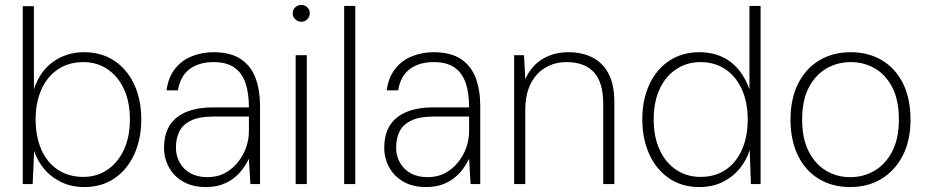

<svg xmlns="http://www.w3.org/2000/svg" viewBox="-20 -744 3748 776"><path d="M321 12Q269 12 227.5 -8Q186 -28 158.5 -61Q131 -94 118 -134L112 0H72V-719H117V-383Q141 -456 195 -494.5Q249 -533 320 -533Q390 -533 442 -498.5Q494 -464 522.5 -402.5Q551 -341 551 -262Q551 -183 523 -121Q495 -59 443 -23.5Q391 12 321 12ZM317 -29Q371 -29 413.5 -57.5Q456 -86 480.5 -138Q505 -190 505 -261Q505 -333 480.5 -385Q456 -437 413.5 -465Q371 -493 317 -493Q258 -493 214.5 -464Q171 -435 147.5 -382.5Q124 -330 124 -261Q124 -191 147.5 -138.5Q171 -86 214.5 -57.5Q258 -29 317 -29Z M812 12Q758 12 720 -10Q682 -32 662.5 -68.5Q643 -105 643 -146Q643 -203 667 -239Q691 -275 735.5 -292.5Q780 -310 838 -310H986Q986 -368 972 -409Q958 -450 926.5 -471.5Q895 -493 843 -493Q784 -493 746.5 -465Q709 -437 699 -379H653Q660 -431 687 -465.5Q714 -500 755 -516.5Q796 -533 843 -533Q912 -533 953.5 -505Q995 -477 1013 -428Q1031 -379 1031 -317V0H992L986 -102Q978 -86 964.5 -66Q951 -46 930.5 -28.5Q910 -11 881 0.5Q852 12 812 12ZM818 -28Q859 -28 890 -45Q921 -62 942.5 -89.5Q964 -117 975 -149Q986 -181 986 -213V-273H843Q786 -273 752.5 -257Q719 -241 705 -213Q691 -185 691 -147Q691 -115 706 -87.5Q721 -60 749.5 -44Q778 -28 818 -28Z M1175 0V-521H1220V0ZM1198 -656Q1184 -656 1173.5 -666Q1163 -676 1163 -690Q1163 -705 1173.5 -714.5Q1184 -724 1198 -724Q1212 -724 1222 -714.5Q1232 -705 1232 -691Q1232 -676 1222 -666Q1212 -656 1198 -656Z M1371 0V-720H1416V0Z M1702 12Q1648 12 1610 -10Q1572 -32 1552.5 -68.5Q1533 -105 1533 -146Q1533 -203 1557 -239Q1581 -275 1625.5 -292.5Q1670 -310 1728 -310H1876Q1876 -368 1862 -409Q1848 -450 1816.5 -471.5Q1785 -493 1733 -493Q1674 -493 1636.5 -465Q1599 -437 1589 -379H1543Q1550 -431 1577 -465.5Q1604 -500 1645 -516.5Q1686 -533 1733 -533Q1802 -533 1843.5 -505Q1885 -477 1903 -428Q1921 -379 1921 -317V0H1882L1876 -102Q1868 -86 1854.5 -66Q1841 -46 1820.5 -28.5Q1800 -11 1771 0.5Q1742 12 1702 12ZM1708 -28Q1749 -28 1780 -45Q1811 -62 1832.5 -89.5Q1854 -117 1865 -149Q1876 -181 1876 -213V-273H1733Q1676 -273 1642.5 -257Q1609 -241 1595 -213Q1581 -185 1581 -147Q1581 -115 1596 -87.5Q1611 -60 1639.5 -44Q1668 -28 1708 -28Z M2058 0V-521H2098L2103 -424Q2128 -479 2173.5 -506Q2219 -533 2277 -533Q2332 -533 2374 -512Q2416 -491 2439.5 -446.5Q2463 -402 2463 -331V0H2418V-325Q2418 -411 2380.5 -452Q2343 -493 2269 -493Q2222 -493 2184 -470.5Q2146 -448 2124.5 -405Q2103 -362 2103 -298V0Z M2806 12Q2736 12 2684 -23.5Q2632 -59 2604 -121Q2576 -183 2576 -262Q2576 -341 2604.5 -402.5Q2633 -464 2685 -498.5Q2737 -533 2807 -533Q2879 -533 2930.5 -495.5Q2982 -458 3009 -383V-720H3054V0H3015L3010 -138Q2997 -96 2969 -62Q2941 -28 2900 -8Q2859 12 2806 12ZM2811 -29Q2870 -29 2912.5 -57.5Q2955 -86 2978.5 -138.5Q3002 -191 3002 -261Q3002 -330 2978.5 -382.5Q2955 -435 2912 -464Q2869 -493 2810 -493Q2757 -493 2714 -465Q2671 -437 2646.5 -385Q2622 -333 2622 -261Q2622 -190 2646.5 -137.5Q2671 -85 2714 -57Q2757 -29 2811 -29Z M3416 12Q3344 12 3289.5 -21Q3235 -54 3205 -115.5Q3175 -177 3175 -261Q3175 -345 3206 -406.5Q3237 -468 3292 -500.5Q3347 -533 3418 -533Q3490 -533 3544.5 -500.5Q3599 -468 3629.5 -407Q3660 -346 3660 -260Q3660 -176 3628.5 -115Q3597 -54 3542.5 -21Q3488 12 3416 12ZM3416 -28Q3470 -28 3514.5 -54Q3559 -80 3586 -132Q3613 -184 3613 -261Q3613 -339 3586.5 -390.5Q3560 -442 3516 -467.5Q3472 -493 3418 -493Q3365 -493 3320.5 -467.5Q3276 -442 3249 -390.5Q3222 -339 3222 -261Q3222 -184 3248.5 -132Q3275 -80 3319 -54Q3363 -28 3416 -28Z"/></svg>

Font: DM Sans 10pt ExtraLight
Style: Regular
Weight: 250
Version: Version 4.004;gftools[0.9.30]